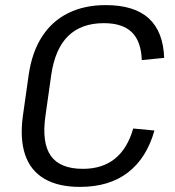

<svg xmlns="http://www.w3.org/2000/svg" viewBox="-20 -728 688 756"><path d="M294.8 7.9Q209.7 7.9 155.2 -23.8Q100.6 -55.6 79.2 -118Q57.8 -180.4 70 -271L93.1 -434.4Q106.1 -522.4 145.2 -583.4Q184.3 -644.4 248.2 -676.2Q312 -707.9 396.1 -707.9Q508.8 -707.9 565.9 -655.6Q622.9 -603.3 626.4 -500.1L538.3 -491.4Q535.6 -565.6 499 -601.2Q462.4 -636.8 388.8 -636.8Q300.6 -636.8 248.8 -586.6Q196.9 -536.4 181.8 -433.3L159 -272.1Q143.9 -165.5 180.2 -114.4Q216.5 -63.2 306.5 -63.2Q382.8 -63.2 432.2 -102.9Q481.7 -142.5 504.5 -222L588.1 -214.1Q557.5 -105.6 483.9 -48.9Q410.2 7.9 294.8 7.9Z"/></svg>

Font: Pathway Extreme 8pt Thin
Style: Italic
Weight: 100
Italic angle: -8°
Designer: Eduardo Rodriguez Tunni
Foundry: Eduardo Rodriguez Tunni
Version: Version 1.000